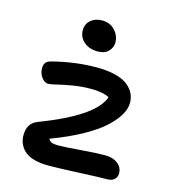

<svg xmlns="http://www.w3.org/2000/svg" viewBox="-110 -846 832 924"><g transform="rotate(15 306.0 -384.0)"><path d="M301.8 -605Q260.3 -605 233.6 -627.9Q207 -650.9 207 -685.1Q207 -716.8 229 -735.8Q251 -754.9 285.2 -754.9Q325.2 -754.9 349.6 -728.5Q374 -702.1 374 -668.9Q374 -643.6 355.7 -624.3Q337.4 -605 301.8 -605ZM216.8 -13.2Q173.3 -13.2 141.8 -22.5Q110.4 -31.7 93.8 -48.1Q77.1 -64.5 69.6 -83.3Q62 -102.1 62 -124Q62 -184.6 112.8 -203.1Q376.5 -303.7 410.2 -405.8Q379.4 -422.9 318.8 -422.9Q272 -422.9 228.5 -415.5Q185.1 -408.2 155.3 -400.6Q125.5 -393.1 111.8 -393.1Q94.2 -393.1 79.6 -412.8Q64.9 -432.6 64.9 -458Q64.9 -476.1 72.8 -486.1Q80.6 -496.1 100.1 -501Q212.9 -529.8 318.8 -529.8Q373.5 -529.8 413.6 -519.3Q453.6 -508.8 475.3 -490.7Q497.1 -472.7 507.1 -451.7Q517.1 -430.7 517.1 -405.8Q517.1 -377.9 500 -347.4Q482.9 -316.9 446.5 -282.2Q410.2 -247.6 343.5 -210.2Q276.9 -172.9 187 -139.2Q192.4 -127.4 203.6 -123.3Q214.8 -119.1 234.9 -119.1Q269.5 -119.1 346.7 -125.5Q423.8 -131.8 466.8 -131.8Q506.3 -131.8 530.3 -112.8Q554.2 -93.8 554.2 -64.9Q554.2 -46.4 541.7 -34.7Q529.3 -22.9 506.8 -22.9Q469.7 -22.9 367.4 -18.1Q265.1 -13.2 216.8 -13.2Z"/></g></svg>

Font: Shantell Sans Bouncy
Style: Regular
Weight: 500
Designer: Stephen Nixon, Anya Danilova, Shantell Martin
Foundry: Arrow Type
Version: Version 1.006;[9816181b4]